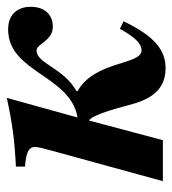

<svg xmlns="http://www.w3.org/2000/svg" viewBox="9 -510 509 567"><g transform="rotate(-90 263.5 -226.5)"><path d="M258 -461C181 -444 132 -438 55 -434V-407C88 -405 113 -399 113 -378C113 -367 107 -347 102 -328L12 0H133L191 -218C204 -213 223 -154 236 -103C251 -45 275 8 346 8C396 8 439 -21 484 -116L462 -127C435 -79 417 -63 398 -63C355 -63 368 -201 278 -252V-255C348 -295 359 -373 398 -373C418 -373 426 -325 468 -325C503 -325 527 -348 527 -391C527 -419 513 -457 460 -457C333 -457 325 -273 200 -252Z"/></g></svg>

Font: STIXGeneral
Style: Bold Italic
Weight: 700
Italic angle: -16.33°
Designer: MicroPress Inc., with final additions and corrections provided by Coen Hoffman, Elsevier (retired)
Version: Version 1.1.0